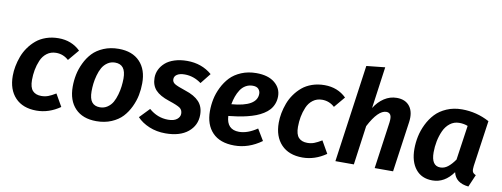

<svg xmlns="http://www.w3.org/2000/svg" viewBox="-63 -1088 3751 1436"><g transform="rotate(10 1813.0 -370.0)"><path d="M323.2 -545.9Q422.4 -545.9 488.8 -481L418.9 -397.9Q377.9 -435.1 324.2 -435.1Q283.7 -435.1 254.2 -412.8Q224.6 -390.6 209.2 -354.2Q193.8 -317.9 187 -280.5Q180.2 -243.2 180.2 -204.1Q180.2 -147.5 203.1 -122.8Q226.1 -98.1 269 -98.1Q297.4 -98.1 321.3 -107.2Q345.2 -116.2 377.9 -136.2L431.2 -43Q346.2 16.1 252 16.1Q148.4 16.1 90.8 -44.4Q33.2 -105 33.2 -210Q33.2 -245.6 40.3 -283Q47.4 -320.3 61.5 -358.4Q75.7 -396.5 99.4 -429.9Q123 -463.4 154.1 -489.5Q185.1 -515.6 228.8 -530.8Q272.5 -545.9 323.2 -545.9Z M706.5 16.1Q603 16.1 545.9 -43.5Q488.8 -103 488.8 -208Q488.8 -253.9 497.8 -298.8Q506.8 -343.8 528.6 -389.2Q550.3 -434.6 582.5 -468.8Q614.7 -502.9 665.8 -524.4Q716.8 -545.9 779.8 -545.9Q883.3 -545.9 940.4 -486.1Q997.6 -426.3 996.6 -321.8Q996.6 -276.4 987.8 -231.7Q979 -187 957.5 -141.6Q936 -96.2 904.1 -61.8Q872.1 -27.3 821 -5.6Q770 16.1 706.5 16.1ZM715.3 -90.8Q747.1 -90.8 772.2 -107.9Q797.4 -125 811.8 -150.6Q826.2 -176.3 835.7 -210.2Q845.2 -244.1 848.6 -273.4Q852.1 -302.7 852.5 -332Q852.5 -387.7 832 -413.8Q811.5 -439.9 770.5 -439.9Q738.8 -439.9 713.6 -422.9Q688.5 -405.8 673.8 -379.9Q659.2 -354 649.9 -320.1Q640.6 -286.1 637.2 -256.6Q633.8 -227.1 633.8 -198.2Q633.8 -142.6 654.1 -116.7Q674.3 -90.8 715.3 -90.8Z M1299.3 -545.9Q1410.2 -545.9 1488.3 -479L1425.3 -399.9Q1366.7 -442.9 1299.3 -442.9Q1261.7 -442.9 1241 -429.4Q1220.2 -416 1220.2 -393.1Q1220.2 -371.1 1240.7 -358.4Q1261.2 -345.7 1323.2 -325.2Q1394 -302.7 1429.2 -264.6Q1464.4 -226.6 1464.4 -165Q1464.4 -85 1402.8 -34.4Q1341.3 16.1 1231.4 16.1Q1164.1 16.1 1107.9 -7.3Q1051.8 -30.8 1016.1 -68.8L1088.4 -144Q1152.8 -87.9 1233.4 -87.9Q1277.8 -87.9 1300.5 -106Q1323.2 -124 1323.2 -148.9Q1323.2 -177.2 1303 -191.9Q1282.7 -206.5 1217.3 -228Q1145.5 -251.5 1112.8 -287.1Q1080.1 -322.8 1080.1 -379.9Q1080.1 -412.6 1094.2 -442.1Q1108.4 -471.7 1135 -495.1Q1161.6 -518.6 1204.1 -532.2Q1246.6 -545.9 1299.3 -545.9Z M2014.2 -402.8Q2014.2 -371.6 2003.9 -345.2Q1993.7 -318.8 1976.3 -299.3Q1959 -279.8 1933.1 -263.7Q1907.2 -247.6 1878.7 -236.6Q1850.1 -225.6 1814.5 -216.8Q1778.8 -208 1745.4 -202.9Q1711.9 -197.8 1672.9 -193.8Q1678.2 -90.8 1772 -90.8Q1836.4 -90.8 1909.2 -140.1L1960.9 -54.2Q1863.8 16.1 1754.9 16.1Q1645.5 16.1 1588.4 -43.5Q1531.2 -103 1531.2 -206.1Q1531.2 -252 1540.5 -297.4Q1549.8 -342.8 1572.3 -388.2Q1594.7 -433.6 1627.4 -468.3Q1660.2 -502.9 1711.4 -524.4Q1762.7 -545.9 1825.2 -545.9Q1915 -545.9 1964.6 -505.1Q2014.2 -464.4 2014.2 -402.8ZM1680.2 -284.2Q1872.1 -299.8 1872.1 -397Q1872.1 -417.5 1858.4 -432.9Q1844.7 -448.2 1814.9 -448.2Q1785.2 -448.2 1761.2 -434.3Q1737.3 -420.4 1721.4 -396Q1705.6 -371.6 1695.8 -344Q1686 -316.4 1680.2 -284.2Z M2343.3 -545.9Q2442.4 -545.9 2508.8 -481L2439 -397.9Q2397.9 -435.1 2344.2 -435.1Q2303.7 -435.1 2274.2 -412.8Q2244.6 -390.6 2229.2 -354.2Q2213.9 -317.9 2207 -280.5Q2200.2 -243.2 2200.2 -204.1Q2200.2 -147.5 2223.1 -122.8Q2246.1 -98.1 2289.1 -98.1Q2317.4 -98.1 2341.3 -107.2Q2365.2 -116.2 2397.9 -136.2L2451.2 -43Q2366.2 16.1 2272 16.1Q2168.5 16.1 2110.8 -44.4Q2053.2 -105 2053.2 -210Q2053.2 -245.6 2060.3 -283Q2067.4 -320.3 2081.5 -358.4Q2095.7 -396.5 2119.4 -429.9Q2143.1 -463.4 2174.1 -489.5Q2205.1 -515.6 2248.8 -530.8Q2292.5 -545.9 2343.3 -545.9Z M2891.6 -545.9Q2958 -545.9 2990.7 -502.4Q3023.4 -459 3012.7 -382.8L2958.5 0H2818.8L2868.7 -355Q2874 -396.5 2864 -412.8Q2854 -429.2 2832.5 -429.2Q2770 -429.2 2701.7 -297.9L2660.6 0H2520.5L2624.5 -741.2L2765.6 -755.9L2721.7 -439Q2752 -488.3 2796.1 -517.1Q2840.3 -545.9 2891.6 -545.9Z M3386.7 -545.9Q3498 -545.9 3595.7 -493.2L3545.9 -145Q3542 -115.7 3546.9 -101.8Q3551.8 -87.9 3572.8 -79.1L3532.7 14.2Q3434.6 4.4 3416.5 -74.2Q3352.1 16.1 3258.8 16.1Q3176.8 16.1 3131.6 -40.3Q3086.4 -96.7 3086.4 -192.9Q3086.4 -240.2 3096.2 -287.6Q3106 -335 3128.9 -382.1Q3151.9 -429.2 3185.5 -465.1Q3219.2 -501 3271.2 -523.4Q3323.2 -545.9 3386.7 -545.9ZM3383.8 -442.9Q3344.2 -442.9 3313.7 -419.2Q3283.2 -395.5 3266.1 -357.4Q3249 -319.3 3240.7 -277.3Q3232.4 -235.4 3232.4 -192.9Q3232.4 -89.8 3300.8 -89.8Q3331.1 -89.8 3357.4 -110.1Q3383.8 -130.4 3410.6 -168.9L3448.7 -431.2Q3419.4 -442.9 3383.8 -442.9Z"/></g></svg>

Font: FiraGO SemiBold
Style: Italic
Weight: 600
Italic angle: -8°
Designer: bBox Type GmbH
Foundry: bBox Type GmbH
Version: Version 1.001;PS 001.001;hotconv 1.0.88;makeotf.lib2.5.64775